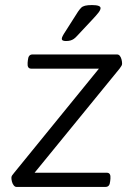

<svg xmlns="http://www.w3.org/2000/svg" viewBox="-20 -738 529 758"><path d="M45 0Q39 0 34 -6.5Q29 -13 27 -21.5Q25 -30 25 -36Q25 -41 27.5 -45Q30 -49 36 -56L395 -497L406 -467H103Q87 -467 89 -490L90 -500Q91 -512 95.5 -517.5Q100 -523 108 -523H442Q449 -523 453.5 -517Q458 -511 460 -502.5Q462 -494 462 -487Q462 -482 459.5 -478Q457 -474 452 -467L92 -26L81 -56H402Q418 -56 416 -33L415 -23Q414 -11 409.5 -5.5Q405 0 396 0ZM240 -576Q233 -576 228.5 -578Q224 -580 224 -585Q224 -589 227.5 -596Q231 -603 239 -615L288 -692Q295 -702 300.5 -707.5Q306 -713 316 -715.5Q326 -718 343 -718Q360 -718 368.5 -715Q377 -712 377 -706Q377 -699 369 -688.5Q361 -678 344 -660L286 -598Q278 -589 271.5 -584.5Q265 -580 257.5 -578Q250 -576 240 -576Z"/></svg>

Font: Asap Light
Style: Italic
Weight: 300
Italic angle: -6°
Designer: Pablo Cosgaya
Foundry: Omnibus-Type
Version: Version 3.001